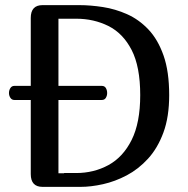

<svg xmlns="http://www.w3.org/2000/svg" viewBox="-20 -729 733 749"><path d="M100 -394V-659Q100 -709 146 -709H289Q333 -709 381.5 -701.5Q430 -694 476 -673.5Q522 -653 559 -614Q596 -575 618 -512.5Q640 -450 640 -358Q640 -273 617.5 -212Q595 -151 557.5 -110Q520 -69 474.5 -45Q429 -21 382 -10.5Q335 0 294 0H146Q100 0 100 -50V-339H36Q26 -339 20.5 -347.5Q15 -356 15 -366Q15 -377 20.5 -385.5Q26 -394 36 -394ZM208 -656V-394H377Q388 -394 393 -385.5Q398 -377 398 -366Q398 -356 393 -347.5Q388 -339 377 -339H208V-53H230V-54H277Q346 -54 403 -85Q460 -116 493.5 -183Q527 -250 527 -358Q527 -469 493.5 -534Q460 -599 403 -627.5Q346 -656 277 -656Z"/></svg>

Font: Marmelad
Style: Regular
Weight: 400
Designer: Manvel Shmavonyan
Foundry: Cyreal
Version: Version 1.110; ttfautohint (v1.8.4.7-5d5b)